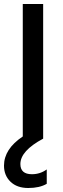

<svg xmlns="http://www.w3.org/2000/svg" viewBox="-33 -694 317 961"><path d="M183 -674V0Q69 61 69 127Q69 178 127 178Q168 178 201 154V226Q165 247 108.5 247Q52 247 19.5 215.5Q-13 184 -13 135Q-13 52 81 -11V-674Z"/></svg>

Font: Hind Medium
Style: Regular
Weight: 500
Designer: Manushi Parikh, Satya Rajpurohit
Foundry: Indian Type Foundry
Version: Version 1.201;PS 1.0;hotconv 1.0.78;makeotf.lib2.5.61930; tt